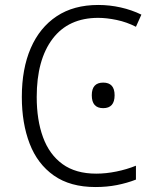

<svg xmlns="http://www.w3.org/2000/svg" viewBox="-20 -744 640 774"><path d="M365 10Q263 10 197 -36.5Q131 -83 99.5 -165Q68 -247 68 -353Q68 -467 104 -550Q140 -633 208.5 -678.5Q277 -724 376 -724Q422 -724 466.5 -714Q511 -704 550 -685L528 -636Q491 -655 450.5 -663.5Q410 -672 376 -672Q256 -672 192 -587.5Q128 -503 128 -353Q128 -260 153.5 -190.5Q179 -121 232 -82.5Q285 -44 368 -44Q407 -44 449 -52.5Q491 -61 528 -76V-20Q492 -6 451.5 2Q411 10 365 10ZM396 -308Q350 -308 350 -360Q350 -411 396 -411Q442 -411 442 -360Q442 -308 396 -308Z"/></svg>

Font: Noto Sans Mono Light
Style: Regular
Weight: 300
Designer: Monotype Design Team
Foundry: Monotype Imaging Inc.
Version: Version 2.014; ttfautohint (v1.8.4.7-5d5b)